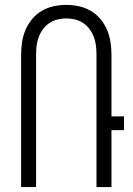

<svg xmlns="http://www.w3.org/2000/svg" viewBox="-20 -762 540 782"><path d="M66 0V-539Q66 -565 70 -591Q74 -617 84 -640.5Q94 -664 111 -684.5Q128 -705 150.5 -718Q173 -731 198.5 -736.5Q224 -742 250 -742Q276 -742 301.5 -736.5Q327 -731 349.5 -718Q372 -705 389 -684.5Q406 -664 416 -640.5Q426 -617 430 -591Q434 -565 434 -539V-288H485V-232H434V0H373V-539Q373 -557 371 -575Q369 -593 362.5 -610.5Q356 -628 345 -643Q334 -658 319 -668Q304 -678 286 -682.5Q268 -687 250 -687Q232 -687 214 -682.5Q196 -678 181 -668Q166 -658 155 -643Q144 -628 137.5 -610.5Q131 -593 129 -575Q127 -557 127 -539V0Z"/></svg>

Font: Iosevka Term Curly Light
Style: Regular
Weight: 300
Designer: Belleve Invis
Foundry: Belleve Invis
Version: Version 32.3.0